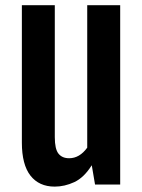

<svg xmlns="http://www.w3.org/2000/svg" viewBox="-20 -692 534 720"><path d="M62 -672.4H185.5V-177.7Q185.5 -133.3 199.2 -116Q212.9 -98.6 239.3 -98.6Q278.3 -98.6 307.1 -138.2V-672.4H430.7V0H336.4L324.2 -71.8H323.7Q294.9 -25.9 258.5 -9Q222.2 7.8 185.1 7.8Q126.5 7.8 94.2 -33.4Q62 -74.7 62 -157.2Z"/></svg>

Font: Fjalla One
Style: Regular
Weight: 400
Designer: Irina Smirnova, Eben Sorkin
Foundry: Sorkin Type
Version: Version 1.002; ttfautohint (v1.8.4.7-5d5b);gftools[0.9.25]